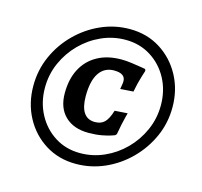

<svg xmlns="http://www.w3.org/2000/svg" viewBox="-92 -699 855 812"><g transform="rotate(15 335.5 -293.0)"><path d="M47.5 -261Q47.5 -330 74.5 -390.7Q101.5 -451.5 148.4 -498.2Q195.4 -545 255.1 -571.5Q314.8 -598 380.8 -598Q455.8 -598 514.3 -561.3Q572.7 -524.5 606.2 -462.5Q639.6 -400.5 639.6 -324.5Q639.6 -255.5 612.4 -195Q585.2 -134.5 538.4 -87.8Q491.7 -41 431.8 -14.5Q371.8 12 305.8 12Q230.8 12 172.4 -24.5Q113.9 -61 80.7 -123Q47.5 -185 47.5 -261ZM97 -265.9Q97 -202.2 124.8 -150Q152.7 -97.8 201.1 -67.2Q249.5 -36.6 311.7 -36.6Q366.4 -36.6 416.5 -58.9Q466.6 -81.2 505.5 -120.4Q544.4 -159.5 567.2 -210.9Q590 -262.4 590 -320.1Q590 -384.3 562.2 -436.3Q534.4 -488.2 485.7 -518.8Q437.1 -549.4 374.9 -549.4Q320.3 -549.4 270.3 -527.1Q220.4 -504.8 181.5 -465.6Q142.7 -426.5 119.8 -375.3Q97 -324.1 97 -265.9ZM323.8 -128.6Q258.9 -128.6 221.5 -164.5Q184 -200.4 184 -265.3Q184 -327 207.5 -371.6Q231 -416.2 274.9 -440.4Q318.7 -464.6 379.4 -464.6Q400.4 -464.6 425.4 -461.1Q450.4 -457.6 468.1 -454.6Q485.8 -451.6 485.8 -451.6L488.7 -444Q488.7 -444 479.8 -415.8Q470.8 -387.5 462.9 -346.6L405.9 -342.7Q405.9 -342.7 408.3 -356.5Q410.8 -370.3 410.8 -377.4Q410.8 -411.6 361 -411.6Q319 -411.6 295.9 -377.3Q272.9 -342.9 272.9 -276Q272.9 -228.2 289.4 -204Q305.8 -179.8 338.2 -179.8Q364.5 -179.8 380.1 -195Q395.6 -210.2 407 -247.6L463.1 -251.4Q463.1 -251.4 459 -236.3Q455 -221.3 450.2 -198.8Q445.4 -176.3 441.8 -154.6L436 -148.3Q436 -148.3 421.6 -143.2Q407.3 -138.2 381.7 -133.4Q356.1 -128.6 323.8 -128.6Z"/></g></svg>

Font: Alegreya
Style: Italic
Weight: 400
Italic angle: -7°
Designer: Juan Pablo del Peral
Foundry: Huerta Tipografica
Version: Version 2.009